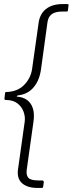

<svg xmlns="http://www.w3.org/2000/svg" viewBox="-20 -762 358 947"><path d="M166 165Q136 165 116 157.5Q96 150 84.5 137.5Q73 125 69.5 108Q66 91 69 72L102 -163Q105 -187 96 -211.5Q87 -236 65.5 -252.5Q44 -269 7 -269Q5 -269 3 -271Q1 -273 2 -276L5 -303Q6 -306 6.5 -307Q7 -308 8 -308Q65 -309 98 -342Q131 -375 138 -420L171 -653Q175 -679 189 -699Q203 -719 228 -730.5Q253 -742 290 -742H311Q315 -742 317 -740.5Q319 -739 318 -736L315 -710Q314 -707 312.5 -706Q311 -705 308 -705H287Q264 -705 248.5 -699Q233 -693 225 -681.5Q217 -670 214 -651L182 -418Q176 -378 159.5 -350.5Q143 -323 120.5 -309Q98 -295 72 -292Q65 -291 63 -288.5Q61 -286 67 -285Q93 -283 112.5 -269.5Q132 -256 141.5 -229.5Q151 -203 145 -161L112 74Q108 102 120 115Q132 128 169 128H188Q192 128 194 130.5Q196 133 196 137L193 158Q192 162 191 163.5Q190 165 185 165H166Z"/></svg>

Font: Libre Franklin Thin Thin
Style: Italic
Weight: 250
Italic angle: -8°
Version: Version 3.000